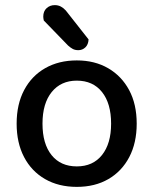

<svg xmlns="http://www.w3.org/2000/svg" viewBox="-20 -716 600 750"><path d="M514 -233Q514 -158 485 -102.5Q456 -47 403.5 -16.5Q351 14 280 14Q209 14 156 -16.5Q103 -47 74 -102.5Q45 -158 45 -233Q45 -309 74.5 -364.5Q104 -420 157 -450Q210 -480 280 -480Q350 -480 402.5 -449.5Q455 -419 484.5 -364Q514 -309 514 -233ZM280 -401Q218 -401 182 -356.5Q146 -312 146 -233Q146 -154 181.5 -110Q217 -66 280 -66Q343 -66 378.5 -110.5Q414 -155 414 -233Q414 -312 378.5 -356.5Q343 -401 280 -401ZM246 -538 151 -636Q150 -640 149.5 -644.5Q149 -649 149 -651Q149 -672 162 -684Q175 -696 194 -696Q207 -696 217.5 -690.5Q228 -685 237 -675L326 -562Q325 -542 313.5 -531Q302 -520 286 -520Q273 -520 264 -525Q255 -530 246 -538Z"/></svg>

Font: Baloo Tamma 2 Medium
Style: Regular
Weight: 500
Designer: Divya Kowshik, Shuchita Grover and Ek Type
Foundry: Ek Type
Version: Version 1.700